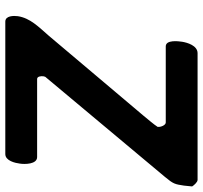

<svg xmlns="http://www.w3.org/2000/svg" viewBox="-40 -706 747 706"><g transform="rotate(90 333.0 -353.5)"><path d="M40 -46C38 -31 38 0 60 0H547C572 0 580 -37 582 -53C585 -71 585 -117 558 -117H271C261 -117 260 -132 261 -140C261 -142 263 -146 263 -147L631 -587C657 -618 658 -624 663 -657C664 -661 665 -682 666 -687C663 -692 651 -707 642 -707H176C148 -707 137 -669 134 -650C132 -637 126 -590 151 -590H431C441 -590 448 -571 447 -563V-560C438 -546 418 -523 405 -507C376 -472 140 -194 112 -160C80 -123 47 -92 40 -46Z"/></g></svg>

Font: Asimov Print
Style: CIt
Weight: 500
Designer: Google
Version: Version 2.000980: 2014